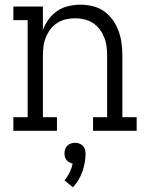

<svg xmlns="http://www.w3.org/2000/svg" viewBox="-20 -558 640 819"><path d="M37 0V-58H98V-472H37V-530H163V-430Q172 -454 187.5 -475.5Q203 -497 224.5 -511.5Q246 -526 272 -532Q298 -538 323 -538Q350 -538 376.5 -531.5Q403 -525 424.5 -509.5Q446 -494 461.5 -472Q477 -450 486 -425Q495 -400 498.5 -373.5Q502 -347 502 -320V-58H563V0H377V-58H437V-320Q437 -340 434.5 -360Q432 -380 424.5 -398.5Q417 -417 405 -433Q393 -449 376 -460Q359 -471 339.5 -475.5Q320 -480 300 -480Q280 -480 260.5 -475.5Q241 -471 224 -460Q207 -449 195 -433Q183 -417 175.5 -398.5Q168 -380 165.5 -360Q163 -340 163 -320V-58H223V0ZM291 241 255 211Q268 196 277 177.5Q286 159 290 140Q290 140 290 140Q290 140 290 140Q283 138 276 134.5Q269 131 264 125Q259 119 257 111Q255 103 255 96Q255 87 258 78Q261 69 267.5 63Q274 57 282.5 54Q291 51 300 51Q309 51 317.5 54Q326 57 332.5 63Q339 69 342 78Q345 87 345 96Q345 135 331.5 173.5Q318 212 291 241Z"/></svg>

Font: Iosevka Slab Light Extended
Style: Regular
Weight: 300
Width: 7
Monospace: yes
Designer: Belleve Invis
Foundry: Belleve Invis
Version: Version 11.1.0; ttfautohint (v1.8.3)